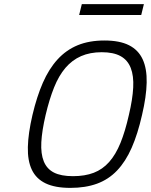

<svg xmlns="http://www.w3.org/2000/svg" viewBox="-20 -904 734 934"><path d="M335 -47Q393 -47 436 -63.5Q479 -80 511 -116Q543 -152 566 -208.5Q589 -265 607 -345Q625 -421 628 -478Q631 -535 616 -573.5Q601 -612 566.5 -631Q532 -650 475 -650Q418 -650 374.5 -631Q331 -612 298.5 -574Q266 -536 243 -478.5Q220 -421 202 -345Q184 -268 181 -212Q178 -156 193 -119Q208 -82 242.5 -64.5Q277 -47 335 -47ZM322 10Q248 10 202 -12Q156 -34 135 -78Q114 -122 115.5 -188.5Q117 -255 138 -345Q159 -434 188.5 -501.5Q218 -569 260 -615Q302 -661 358 -684Q414 -707 488 -707Q562 -707 607.5 -684Q653 -661 674 -615.5Q695 -570 693.5 -502Q692 -434 671 -345Q650 -252 620.5 -185Q591 -118 549.5 -74.5Q508 -31 452 -10.5Q396 10 322 10ZM378 -884H680L667 -831H365Z"/></svg>

Font: Panefresco 250wt
Style: Italic
Weight: 300
Version: Version 1.000